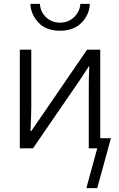

<svg xmlns="http://www.w3.org/2000/svg" viewBox="-20 -771 621 998"><path d="M428.7 207 500 -52.7H556.6L485.4 207ZM137.7 -751H187.5Q189.5 -710 219.2 -681.6Q249 -653.3 292 -653.3Q335.9 -653.3 365.7 -682.6Q395.5 -711.9 397.5 -751H447.3Q444.3 -694.3 403.8 -652.8Q363.3 -611.3 292 -611.3Q219.7 -611.3 180.2 -653.3Q140.6 -695.3 137.7 -751ZM83 0V-512.7H142.6V-218.8Q142.6 -179.7 138.7 -89.8H142.6L194.3 -165L432.6 -512.7H501V0H441.4V-303.7Q441.4 -387.7 444.3 -426.8H442.4L397.5 -358.4L151.4 0Z"/></svg>

Font: Gothic A1 Light
Style: Regular
Weight: 300
Version: Version 2.50